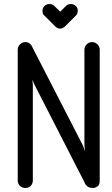

<svg xmlns="http://www.w3.org/2000/svg" viewBox="-20 -931 555 953"><path d="M200 -854Q194 -858 192.5 -864.5Q191 -871 191 -878Q191 -892 201 -901.5Q211 -911 225 -911Q240 -911 249 -902L279 -873L308 -902Q317 -911 332 -911Q346 -911 356 -901.5Q366 -892 366 -878Q366 -863 356 -853L303 -800Q290 -789 279 -789Q265 -789 254 -800ZM68 -684Q68 -699 79 -710.5Q90 -722 106 -722Q130 -722 141 -696L392 -208L402 -180L399 -210V-684Q399 -699 410 -710.5Q421 -722 437 -722Q453 -722 464 -710.5Q475 -699 475 -684V-36Q475 -12 463 -5Q451 2 445 2Q422 2 413 -6.5Q404 -15 401 -21H402L151 -511L141 -535L143 -509V-36Q143 -19 132.5 -8.5Q122 2 106 2Q90 2 79 -8.5Q68 -19 68 -36Z"/></svg>

Font: VDS Compensated
Style: Light
Weight: 300
Designer: artmaker
Foundry: artmaker
Version: Version 1.000 2012 initial release